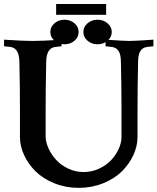

<svg xmlns="http://www.w3.org/2000/svg" viewBox="-25 -931 782 954"><path d="M658.2 -366.2V-249.5Q658.2 -204.6 637.5 -159.9Q616.7 -115.2 580.1 -79.1Q543.5 -43 487.3 -20.3Q431.2 2.4 366.2 2.4Q301.3 2.4 245.1 -20.3Q189 -43 152.3 -79.1Q115.7 -115.2 95 -159.9Q74.2 -204.6 74.2 -249.5V-366.2Q74.2 -501.5 71.3 -625.5Q69.8 -692.9 25.9 -697.8L-4.9 -701.2V-733.9Q90.3 -727.5 138.2 -727.5Q186.5 -727.5 280.8 -733.9V-701.2L250 -697.8Q206.1 -692.9 204.6 -625.5Q201.7 -501.5 201.7 -366.2V-254.4Q201.7 -226.1 215.6 -194.8Q229.5 -163.6 253.4 -137.2Q277.3 -110.8 313.5 -93.5Q349.6 -76.2 390.1 -76.2Q430.7 -76.2 466.8 -92.8Q502.9 -109.4 526.9 -135Q550.8 -160.6 564.7 -190.9Q578.6 -221.2 578.6 -249.5V-402.8Q578.6 -501.5 575.7 -625.5Q575.2 -660.6 564 -678Q552.7 -695.3 529.8 -697.8L499.5 -701.2V-733.9Q593.8 -727.5 618.2 -727.5Q643.1 -727.5 737.3 -733.9V-701.2L707 -697.8Q684.1 -695.3 672.9 -678Q661.6 -660.6 661.1 -625.5Q658.2 -501.5 658.2 -366.2ZM245.6 -728.8Q225.1 -746.6 225.1 -772Q225.1 -797.4 245.6 -815.2Q266.1 -833 295.4 -833Q324.7 -833 345.2 -815.2Q365.7 -797.4 365.7 -772Q365.7 -746.6 345.2 -728.8Q324.7 -710.9 295.4 -710.9Q266.1 -710.9 245.6 -728.8ZM459.5 -833Q488.8 -833 509.5 -815.2Q530.3 -797.4 530.3 -772Q530.3 -746.6 509.5 -728.8Q488.8 -710.9 459.5 -710.9Q430.7 -710.9 409.9 -728.8Q389.2 -746.6 389.2 -772Q389.2 -797.4 409.9 -815.2Q430.7 -833 459.5 -833ZM502.4 -911.1V-857.4H253.9V-911.1Z"/></svg>

Font: Flanker
Style: Bold
Weight: 700
Designer: Flanker
Foundry: Flanker
Version: Version 2.021